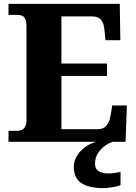

<svg xmlns="http://www.w3.org/2000/svg" viewBox="-20 -734 705 994"><path d="M24 0V-57H71Q85 -57 95 -62.5Q105 -68 111 -80Q117 -92 117 -111V-598Q117 -624 110.5 -636.5Q104 -649 93.5 -653Q83 -657 70 -657H24V-714H600L603 -526H526L521 -575Q519 -601 512 -617Q505 -633 491.5 -641Q478 -649 456 -649H298V-405H534V-341H298V-65H486Q507 -65 520.5 -74.5Q534 -84 542 -100.5Q550 -117 553 -139L561 -188H637L630 0ZM516 240Q439 240 400.5 213.5Q362 187 362 130Q362 99 379 72Q396 45 423 26Q450 7 480 0H565Q544 6 522.5 21.5Q501 37 486.5 60Q472 83 472 115Q472 141 491.5 152.5Q511 164 541 164Q555 164 570.5 162Q586 160 604 156V224Q594 229 577 232.5Q560 236 543.5 238Q527 240 516 240Z"/></svg>

Font: Noto Serif Bengali ExtraBold
Style: Regular
Weight: 800
Designer: Juan Bruce, Universal Thirst, Indian Type Foundry and the Monotype Design Team.
Foundry: Monotype Imaging Inc.
Version: Version 2.003